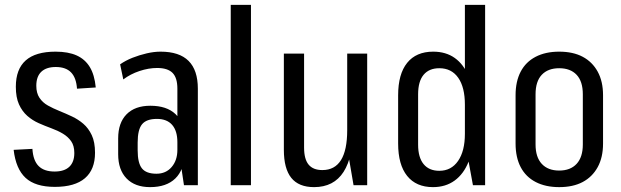

<svg xmlns="http://www.w3.org/2000/svg" viewBox="-20 -760 2549 788"><path d="M205 7Q125 7 85 -30Q45 -67 36 -145L113 -149Q116 -101 138.5 -78.5Q161 -56 204 -56Q244 -56 264.5 -75.5Q285 -95 285 -132Q285 -162 272 -180.5Q259 -199 238 -211.5Q217 -224 191 -233.5Q165 -243 139 -254.5Q113 -266 92 -284.5Q71 -303 58 -331.5Q45 -360 45 -404Q45 -476 85.5 -512Q126 -548 208 -548Q260 -548 294.5 -532.5Q329 -517 348.5 -485Q368 -453 373 -401L296 -396Q293 -441 271.5 -463Q250 -485 209 -485Q170 -485 149.5 -465.5Q129 -446 129 -408Q129 -378 142 -358.5Q155 -339 176.5 -327Q198 -315 224 -304.5Q250 -294 275.5 -282Q301 -270 322 -252Q343 -234 356.5 -205.5Q370 -177 370 -133Q370 -64 328.5 -28.5Q287 7 205 7Z M708 -180V-396Q708 -441 688 -461Q668 -481 625 -481Q590 -481 552.5 -468.5Q515 -456 486 -434L473 -496Q496 -512 524 -523Q552 -534 582 -541Q612 -548 639 -548Q716 -548 754 -510Q792 -472 792 -396V0H735ZM596 8Q534 8 499.5 -27.5Q465 -63 465 -127V-192Q465 -256 499.5 -291Q534 -326 597 -326Q664 -326 700 -292Q736 -258 736 -193V-128Q736 -63 699.5 -27.5Q663 8 596 8ZM622 -47Q661 -47 684.5 -74.5Q708 -102 708 -145V-176Q708 -223 686.5 -247.5Q665 -272 624 -272Q581 -272 563 -250Q545 -228 545 -175V-143Q545 -91 562.5 -69Q580 -47 622 -47Z M1010 -740V0H927V-740Z M1228 -154Q1228 -107 1246.5 -84.5Q1265 -62 1303 -62Q1354 -62 1379.5 -103Q1405 -144 1405 -226L1430 -295V-238Q1430 -117 1390 -54.5Q1350 8 1269 8Q1206 8 1175.5 -30Q1145 -68 1145 -145V-540H1228ZM1487 0H1431L1405 -152V-540H1487Z M1757 8Q1688 8 1651 -38Q1614 -84 1614 -171V-369Q1614 -456 1651 -502Q1688 -548 1758 -548Q1810 -548 1846.5 -522Q1883 -496 1903 -447Q1923 -398 1923 -328V-215Q1923 -146 1903 -96Q1883 -46 1846 -19Q1809 8 1757 8ZM1783 -59Q1832 -59 1860 -99.5Q1888 -140 1888 -211V-330Q1888 -402 1860.5 -441Q1833 -480 1783 -480Q1741 -480 1718.5 -453Q1696 -426 1696 -373V-166Q1696 -114 1718.5 -86.5Q1741 -59 1783 -59ZM1888 -180V-740H1971V0H1921Z M2275 8Q2219 8 2178.5 -13Q2138 -34 2117 -74Q2096 -114 2096 -171V-369Q2096 -426 2117 -466Q2138 -506 2178.5 -527Q2219 -548 2275 -548Q2332 -548 2371.5 -527Q2411 -506 2433 -466Q2455 -426 2455 -369V-171Q2455 -114 2433 -74Q2411 -34 2371.5 -13Q2332 8 2275 8ZM2275 -60Q2321 -60 2346.5 -87.5Q2372 -115 2372 -167V-373Q2372 -426 2346.5 -453Q2321 -480 2275 -480Q2229 -480 2203.5 -453Q2178 -426 2178 -373V-167Q2178 -115 2203.5 -87.5Q2229 -60 2275 -60Z"/></svg>

Font: Pathway Extreme Condensed
Style: Regular
Weight: 400
Width: 3
Version: Version 1.001;gftools[0.9.26]